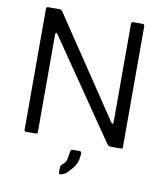

<svg xmlns="http://www.w3.org/2000/svg" viewBox="-92 -745 887 1012"><g transform="rotate(10 351.5 -238.5)"><path d="M144.3 -529V-11Q145.3 0 133.3 0H80.8Q73.3 0 73.3 -9.7V-655.7Q73.3 -667 83.3 -667H143.8Q154.7 -666.2 160 -658.3L515 -129.2Q528.5 -110 528.5 -134.8V-655.2Q527.5 -667 538 -667H590.2Q599.5 -666.8 599.5 -655V-9.5Q599.5 0 590.5 0H534.7Q523.5 0 513.7 -14.2L158.7 -531.8Q145.3 -551.7 144.3 -529ZM291 154.7Q291 141.8 303.8 133.2Q313.8 126.2 319.5 112.7Q325.2 99.2 328.8 65.7Q330 50.8 341.7 50.8H377.3Q388.8 50.8 388.8 61.7Q385.7 97.7 378.5 114.5Q368.8 135.8 352.7 152.3Q332.3 175.8 323.7 181Q311.7 186.5 299.2 189.8Q291 190.7 291 180.2Z"/></g></svg>

Font: Vivano Light
Style: Regular
Weight: 300
Designer: Joe Prince, Josias Burgherr
Version: Version 2.064;September 19, 2022;FontCreator 14.0.0.2877 64-